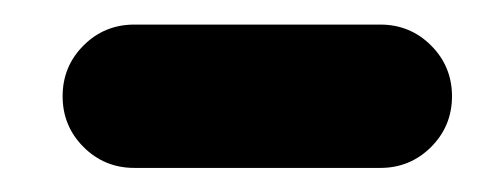

<svg xmlns="http://www.w3.org/2000/svg" viewBox="-20 -567 411 157"><path d="M89.8 -429.7Q65.4 -429.7 48.3 -446.8Q31.2 -463.9 31.2 -488.3Q31.2 -512.7 48.3 -529.8Q65.4 -546.9 89.8 -546.9H291Q315.4 -546.9 332.5 -529.8Q349.6 -512.7 349.6 -488.3Q349.6 -463.9 332.5 -446.8Q315.4 -429.7 291 -429.7Z"/></svg>

Font: Gen Jyuu GothicX Heavy
Style: Bold
Weight: 900
Designer: [Source Han Sans]
Ryoko NISHIZUKA  (kana & ideographs); Paul D. Hunt (Latin, Greek & Cyrillic); Wenlong ZHANG  (bopomofo
Version: Version 1.002.20150607